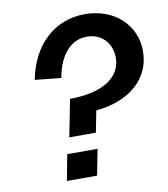

<svg xmlns="http://www.w3.org/2000/svg" viewBox="-81 -785 747 853"><g transform="rotate(-10 292.5 -358.0)"><path d="M229 -357 196 -189H316L335 -286C487 -300 585 -386 585 -510C585 -629 490 -716 359 -716C221 -716 119 -621 89 -467L207 -455C225 -557 278 -616 350 -616C415 -616 461 -569 461 -502C461 -412 375 -357 229 -357ZM152 0H288L311 -117H174Z"/></g></svg>

Font: Uncut Sans Semibold Italic
Style: Regular
Weight: 600
Italic angle: -11°
Designer: Kasper Nordkvist
Foundry: UNCUT.wtf
Version: Version 1.304;Glyphs 3.2 (3246)